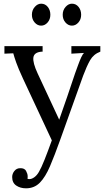

<svg xmlns="http://www.w3.org/2000/svg" viewBox="-20 -750 568 1041"><path d="M121 271Q90 271 68 256Q46 241 46 210Q46 192 58 177Q70 162 89 162Q113 161 121.5 177Q130 193 130 205Q130 208 130 211.5Q130 215 129 219Q132 221 140 221Q152 221 166 211Q180 201 191 182Q204 160 221.5 116Q239 72 261 11L105 -323Q79 -379 67.5 -412Q56 -445 52 -461L4 -459V-500H211V-470H207Q165 -467 161 -438.5Q157 -410 184 -352L301 -101Q324 -165 345 -227.5Q366 -290 387 -352Q395 -374 403.5 -397.5Q412 -421 420.5 -439.5Q429 -458 436 -463L367 -459V-500H524V-470Q487 -456 468.5 -423.5Q450 -391 431 -340L306 9Q276 93 251 151.5Q226 210 196 240.5Q166 271 121 271ZM370 -611Q350 -611 335 -628Q320 -645 320 -670Q320 -695 335.5 -712.5Q351 -730 370 -730Q392 -730 406 -712.5Q420 -695 420 -670Q420 -645 405 -628Q390 -611 370 -611ZM203 -611Q183 -611 168 -628Q153 -645 153 -670Q153 -695 168.5 -712.5Q184 -730 203 -730Q225 -730 239 -712.5Q253 -695 253 -670Q253 -645 238 -628Q223 -611 203 -611Z"/></svg>

Font: Lora
Style: Regular
Weight: 400
Designer: Olga Karpushina, Alexei Vanyashin (Cyrillic)
Foundry: Cyreal
Version: Version 3.005; ttfautohint (v1.8.4.7-5d5b)